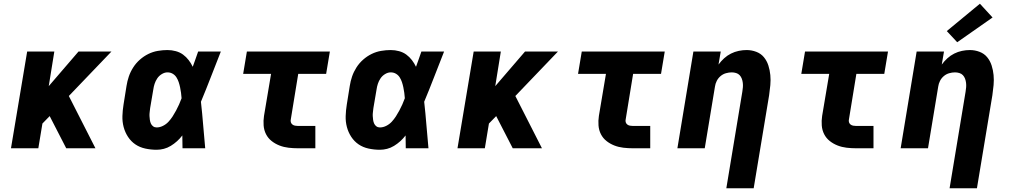

<svg xmlns="http://www.w3.org/2000/svg" viewBox="-20 -797 5440 1032"><path d="M39 0 126 -520H272L242 -334L402 -520H579L350 -281L493 0H336L247 -173L208 -133L186 0Z M822 8Q791 8 761 1.5Q731 -5 707.5 -21Q684 -37 668 -61.5Q652 -86 644.5 -114.5Q637 -143 638 -173.5Q639 -204 644 -235L660 -335Q664 -361 672.5 -386Q681 -411 696 -434.5Q711 -458 732 -476.5Q753 -495 777.5 -507Q802 -519 828.5 -523.5Q855 -528 880 -528Q903 -528 925 -522Q947 -516 964 -503.5Q981 -491 994 -474Q1007 -457 1016 -438Q1023 -458 1030.5 -478.5Q1038 -499 1045 -520H1167Q1140 -452 1114 -384.5Q1088 -317 1060 -250Q1067 -188 1072 -125Q1077 -62 1083 0H961Q961 -17 960.5 -34Q960 -51 960 -69Q947 -52 931.5 -38Q916 -24 898 -13Q880 -2 860.5 3Q841 8 822 8ZM822 -112Q839 -112 856 -120.5Q873 -129 885.5 -142.5Q898 -156 908 -171.5Q918 -187 926.5 -203Q935 -219 942.5 -235.5Q950 -252 956 -269Q955 -284 953 -298.5Q951 -313 948 -327.5Q945 -342 940.5 -355.5Q936 -369 928.5 -381Q921 -393 908.5 -400.5Q896 -408 880 -408Q865 -408 850 -399Q835 -390 825.5 -376Q816 -362 811 -346.5Q806 -331 804 -316L787 -216Q786 -205 784.5 -194.5Q783 -184 783.5 -173.5Q784 -163 785.5 -152.5Q787 -142 791 -133Q795 -124 803 -118Q811 -112 822 -112Z M1582 0Q1556 0 1530.5 -3Q1505 -6 1482 -15Q1459 -24 1440 -39Q1421 -54 1410 -75.5Q1399 -97 1397 -122.5Q1395 -148 1399 -174L1437 -400H1287L1307 -520H1753L1733 -400H1583L1543 -155Q1541 -147 1543.5 -139.5Q1546 -132 1552 -127.5Q1558 -123 1566 -121.5Q1574 -120 1582 -120H1675V0Z M2022 8Q1991 8 1961 1.5Q1931 -5 1907.5 -21Q1884 -37 1868 -61.5Q1852 -86 1844.5 -114.5Q1837 -143 1838 -173.5Q1839 -204 1844 -235L1860 -335Q1864 -361 1872.5 -386Q1881 -411 1896 -434.5Q1911 -458 1932 -476.5Q1953 -495 1977.5 -507Q2002 -519 2028.5 -523.5Q2055 -528 2080 -528Q2103 -528 2125 -522Q2147 -516 2164 -503.5Q2181 -491 2194 -474Q2207 -457 2216 -438Q2223 -458 2230.5 -478.5Q2238 -499 2245 -520H2367Q2340 -452 2314 -384.5Q2288 -317 2260 -250Q2267 -188 2272 -125Q2277 -62 2283 0H2161Q2161 -17 2160.5 -34Q2160 -51 2160 -69Q2147 -52 2131.5 -38Q2116 -24 2098 -13Q2080 -2 2060.5 3Q2041 8 2022 8ZM2022 -112Q2039 -112 2056 -120.5Q2073 -129 2085.5 -142.5Q2098 -156 2108 -171.5Q2118 -187 2126.5 -203Q2135 -219 2142.5 -235.5Q2150 -252 2156 -269Q2155 -284 2153 -298.5Q2151 -313 2148 -327.5Q2145 -342 2140.5 -355.5Q2136 -369 2128.5 -381Q2121 -393 2108.5 -400.5Q2096 -408 2080 -408Q2065 -408 2050 -399Q2035 -390 2025.5 -376Q2016 -362 2011 -346.5Q2006 -331 2004 -316L1987 -216Q1986 -205 1984.5 -194.5Q1983 -184 1983.5 -173.5Q1984 -163 1985.5 -152.5Q1987 -142 1991 -133Q1995 -124 2003 -118Q2011 -112 2022 -112Z M2439 0 2526 -520H2672L2642 -334L2802 -520H2979L2750 -281L2893 0H2736L2647 -173L2608 -133L2586 0Z M3382 0Q3356 0 3330.5 -3Q3305 -6 3282 -15Q3259 -24 3240 -39Q3221 -54 3210 -75.5Q3199 -97 3197 -122.5Q3195 -148 3199 -174L3237 -400H3087L3107 -520H3553L3533 -400H3383L3343 -155Q3341 -147 3343.5 -139.5Q3346 -132 3352 -127.5Q3358 -123 3366 -121.5Q3374 -120 3382 -120H3475V0Z M3884 215 3970 -304Q3970 -304 3970 -304Q3970 -304 3970 -304Q3972 -316 3973 -328Q3974 -340 3972.5 -352Q3971 -364 3967 -374.5Q3963 -385 3955.5 -393Q3948 -401 3936.5 -404.5Q3925 -408 3913 -408Q3898 -408 3882 -403.5Q3866 -399 3853 -388Q3840 -377 3832.5 -362Q3825 -347 3823 -332L3768 0H3621L3707 -520H3854L3842 -450Q3855 -468 3872 -483.5Q3889 -499 3909 -509Q3929 -519 3950.5 -523.5Q3972 -528 3993 -528Q4020 -528 4045 -518.5Q4070 -509 4086 -489.5Q4102 -470 4110 -445Q4118 -420 4120.5 -393.5Q4123 -367 4120.5 -339.5Q4118 -312 4114 -285L4031 215Z M4582 0Q4556 0 4530.5 -3Q4505 -6 4482 -15Q4459 -24 4440 -39Q4421 -54 4410 -75.5Q4399 -97 4397 -122.5Q4395 -148 4399 -174L4437 -400H4287L4307 -520H4753L4733 -400H4583L4543 -155Q4541 -147 4543.5 -139.5Q4546 -132 4552 -127.5Q4558 -123 4566 -121.5Q4574 -120 4582 -120H4675V0Z M5084 215 5170 -304Q5170 -304 5170 -304Q5170 -304 5170 -304Q5172 -316 5173 -328Q5174 -340 5172.5 -352Q5171 -364 5167 -374.5Q5163 -385 5155.5 -393Q5148 -401 5136.5 -404.5Q5125 -408 5113 -408Q5098 -408 5082 -403.5Q5066 -399 5053 -388Q5040 -377 5032.5 -362Q5025 -347 5023 -332L4968 0H4821L4907 -520H5054L5042 -450Q5055 -468 5072 -483.5Q5089 -499 5109 -509Q5129 -519 5150.5 -523.5Q5172 -528 5193 -528Q5220 -528 5245 -518.5Q5270 -509 5286 -489.5Q5302 -470 5310 -445Q5318 -420 5320.5 -393.5Q5323 -367 5320.5 -339.5Q5318 -312 5314 -285L5231 215ZM5125 -570 5069 -630 5247 -777 5315 -703Z"/></svg>

Font: Iosevka SS04 Hv Ex Obl
Style: Regular
Weight: 900
Width: 7
Italic angle: -9°
Monospace: yes
Designer: Belleve Invis
Foundry: Belleve Invis
Version: Version 19.0.0; ttfautohint (v1.8.4)